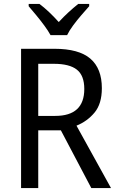

<svg xmlns="http://www.w3.org/2000/svg" viewBox="-20 -964 603 984"><path d="M259 -714Q384 -714 443 -663.5Q502 -613 502 -512Q502 -432 464.5 -387Q427 -342 372 -320L549 0H448L292 -296H176V0H88V-714ZM256 -637H176V-370H263Q412 -370 412 -508Q412 -577 374 -607Q336 -637 256 -637ZM239 -784Q227 -806 207.5 -832.5Q188 -859 166.5 -885Q145 -911 127 -932V-944H182Q205 -927 231 -902.5Q257 -878 281 -851Q307 -879 331 -901Q355 -923 381 -944H437V-932Q420 -913 397.5 -887Q375 -861 355 -834Q335 -807 324 -784Z"/></svg>

Font: Noto Sans Telugu SemiCondensed
Style: Regular
Weight: 400
Width: 4
Designer: Jelle Bosma - Monotype Design Team
Foundry: Monotype Imaging Inc.
Version: Version 2.005; ttfautohint (v1.8.4.7-5d5b)